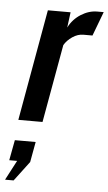

<svg xmlns="http://www.w3.org/2000/svg" viewBox="-89 -544 480 850"><g transform="rotate(5 151.0 -119.5)"><path d="M2 0 90 -494.5H191L182 -426Q201 -463.5 236.2 -485.8Q271.5 -508 308 -508H337L296.5 -400.5H256Q231 -400.5 207.5 -384.5Q184 -368.5 171.5 -347L109.5 0ZM4.5 269H-33.5L12.5 181.5H-22.5L-5.5 91H87L70.5 181.5Z"/></g></svg>

Font: Cabin Condensed SemiBold
Style: Italic
Weight: 600
Width: 3
Italic angle: -10°
Designer: Pablo Impallari
Foundry: Pablo Impallari. http://www.impallari.com Igino Marini. http://www.ikern.com
Version: Version 3.001; ttfautohint (v1.8.3)